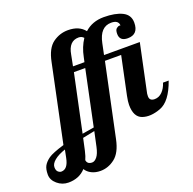

<svg xmlns="http://www.w3.org/2000/svg" viewBox="-375 -918 1347 1337"><g transform="rotate(-20 298.5 -249.5)"><path d="M-112.3 161.1Q-64 161.1 -48.8 83L-37.1 24.9Q-89.8 42.5 -118.9 66.7Q-147.9 90.8 -147.9 115.7Q-147.9 140.6 -136 150.9Q-124 161.1 -112.3 161.1ZM356 -659.2Q341.8 -675.8 318.4 -675.8Q246.1 -675.8 230 -582L213.9 -500H298.8L306.2 -534.2Q320.3 -606 356 -659.2ZM70.8 143.1Q75.2 174.8 111.3 174.8Q129.9 174.8 147.7 152.8Q165.5 130.9 175.8 83L199.2 -25.9L109.9 -7.8L90.8 80.1Q81.5 121.1 70.8 143.1ZM290 -460H206.1L116.2 -36.1L204.1 -50.8ZM719.2 -640.6Q719.2 -553.2 640.1 -553.2Q580.1 -553.2 580.1 -606.9Q580.1 -637.7 593.3 -646.7Q606.4 -655.8 611.3 -655.8H616.2Q621.1 -655.8 622.1 -654.8Q620.1 -694.8 566.9 -694.8Q483.9 -694.8 460.9 -582L443.8 -500H709L637.2 -160.2Q632.8 -145 632.8 -126Q632.8 -90.8 670.9 -90.8Q703.1 -90.8 727.5 -115.2Q752 -139.6 764.2 -179.2H806.2Q757.8 -41.5 680.2 -12.7Q602.5 16.1 545.7 -3.9Q488.8 -23.9 488.8 -113.8Q488.8 -138.7 497.1 -179.2L556.2 -460H436L321.8 80.1Q302.2 173.8 252.9 211.9Q203.6 250 146 250Q109.4 250 80.8 235.8Q52.2 221.7 37.1 196.8Q-11.2 250 -90.8 250Q-137.2 250 -173.1 219.5Q-209 189 -209 148.4Q-209 107.4 -195.6 83.7Q-182.1 60.1 -153.1 39.3Q-124 18.6 -36.1 -7.8L84 -579.1Q103 -675.3 153.8 -712.2Q204.6 -749 266.1 -749Q348.6 -749 389.2 -696.8Q446.3 -749 531.2 -749Q616.2 -749 667.7 -723.6Q719.2 -698.2 719.2 -640.6Z"/></g></svg>

Font: Lobster-Regular
Style: Regular
Weight: 400
Designer: Pablo Impallari
Foundry: Pablo Impallari
Version: Version 1.007; ttfautohint (v1.1) -l 8 -r 50 -G 50 -x 14 -D 